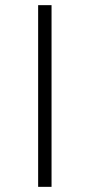

<svg xmlns="http://www.w3.org/2000/svg" viewBox="-20 -725 349 745"><path d="M128 0V-705H180V0Z"/></svg>

Font: Nunito Sans 7pt SemiExpanded ExtraLight
Style: Regular
Weight: 250
Width: 6
Designer: Vernon Adams
Foundry: Vernon Adams
Version: Version 3.101;gftools[0.9.27]